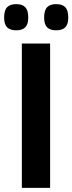

<svg xmlns="http://www.w3.org/2000/svg" viewBox="-45 -911 351 931"><path d="M61 0V-700H198V0ZM227 -764Q198 -764 183.5 -778.5Q169 -793 169 -826Q169 -861 183.5 -876Q198 -891 227 -891Q257 -891 271.5 -876Q286 -861 286 -826Q286 -793 271.5 -778.5Q257 -764 227 -764ZM34 -764Q4 -764 -10.5 -778.5Q-25 -793 -25 -826Q-25 -861 -10.5 -876Q4 -891 34 -891Q63 -891 77.5 -876Q92 -861 92 -826Q92 -793 77.5 -778.5Q63 -764 34 -764Z"/></svg>

Font: Georama SemiBold
Style: Regular
Weight: 600
Designer: Jean-Baptiste Levee
Foundry: Production Type
Version: Version 1.000